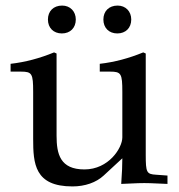

<svg xmlns="http://www.w3.org/2000/svg" viewBox="-20 -657 642 689"><path d="M283 -49C196 -49 183 -104 183 -170V-465L174 -469C123 -448 71 -434 18 -428V-400H55C95 -400 99 -393 99 -327V-159C99 -70 104 12 240 12C285 12 325 -2 352 -27L419 -89C419 -60 418 -44 415 3C482 0 483 0 498 0C512 0 512 0 581 3V-27L540 -30C506 -32 503 -38 503 -102V-465L494 -469C443 -448 391 -434 338 -428V-400H375C415 -400 419 -393 419 -327V-164C419 -126 370 -49 283 -49ZM203 -637C172 -637 152 -617 152 -587C152 -557 172 -537 202 -537C232 -537 252 -557 252 -587C252 -616 232 -637 203 -637ZM402 -637C371 -637 351 -617 351 -587C351 -557 371 -537 401 -537C431 -537 451 -557 451 -587C451 -616 431 -637 402 -637Z"/></svg>

Font: Asana Math
Style: Regular
Weight: 400
Version: Version 000.958